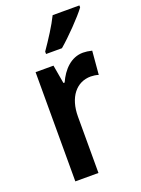

<svg xmlns="http://www.w3.org/2000/svg" viewBox="-146 -831 658 897"><g transform="rotate(-20 183.5 -383.0)"><path d="M367 -756V-766H234C212 -721 177 -667 143 -618V-606H222C268 -645 339 -718 367 -756ZM307 -553C247 -553 204 -507 179 -451H173L157 -543H68V0H183V-280C183 -376 231 -436 303 -436C313 -436 330 -434 341 -430L351 -547C335 -551 319 -553 307 -553Z"/></g></svg>

Font: Noto Sans Telugu Condensed SemiBold
Style: Regular
Weight: 600
Width: 3
Designer: Jelle Bosma - Monotype Design Team
Foundry: Monotype Imaging Inc.
Version: Version 2.005